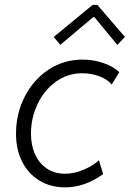

<svg xmlns="http://www.w3.org/2000/svg" viewBox="-20 -770 538 796"><path d="M46.4 -215.8Q46.4 -297.4 81.8 -367.9Q117.2 -438.5 180.4 -480.7Q243.7 -522.9 322.8 -522.9Q368.2 -522.9 409.7 -508.3Q451.2 -493.7 474.6 -470.7L442.9 -419.4Q426.8 -440.4 392.8 -453.4Q358.9 -466.3 320.8 -466.3Q259.8 -466.3 211.2 -430.9Q162.6 -395.5 135.5 -337.9Q108.4 -280.3 108.4 -216.3Q108.4 -167.5 125.5 -129.9Q142.6 -92.3 174.6 -71Q206.5 -49.8 250 -49.8Q287.6 -49.8 326.4 -66.2Q365.2 -82.5 390.1 -105.5L407.7 -48.3Q331.1 6.8 250.5 6.8Q190.4 6.8 144 -21Q97.7 -48.8 72 -99.4Q46.4 -149.9 46.4 -215.8ZM202.6 -616.7 363.8 -749.5H383.8L498 -616.7L466.3 -584L371.1 -699.2H366.7L230 -584Z"/></svg>

Font: Reddit Sans Chocolate Light
Style: Italic
Weight: 300
Italic angle: -11.25°
Designer: Stephen Hutchings
Version: Version 1.013